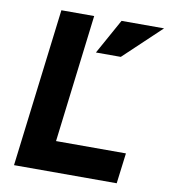

<svg xmlns="http://www.w3.org/2000/svg" viewBox="-80 -768 737 836"><g transform="rotate(10 289.0 -350.0)"><path d="M390 -700H578L414 -545H304ZM124 -700H269L200 -135H509L492 0H38Z"/></g></svg>

Font: Haskoy ExtraBold
Style: Italic
Weight: 800
Designer: Ertekin Erdin
Foundry: Ertekin Erdin
Version: Version 2.000; ttfautohint (v1.8.4.7-5d5b)